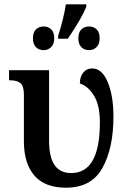

<svg xmlns="http://www.w3.org/2000/svg" viewBox="-20 -862 600 892"><path d="M91 -206V-423Q91 -462 75 -475.5Q59 -489 26 -489H22V-536H208V-209Q208 -132 233.5 -95Q259 -58 311 -58Q444 -58 444 -293Q444 -374 416 -418.5Q388 -463 351 -474Q351 -505 366.5 -524.5Q382 -544 409 -544Q454 -544 480.5 -480.5Q507 -417 507 -320Q507 -174 456 -82Q405 10 287 10Q188 10 139.5 -46.5Q91 -103 91 -206ZM250 -695Q276 -776 286 -842H381V-832Q363 -782 295 -682H250ZM133 -684Q133 -712 147 -725.5Q161 -739 183 -739Q204 -739 218 -725.5Q232 -712 232 -684Q232 -657 217.5 -643Q203 -629 183 -629Q161 -629 147 -643Q133 -657 133 -684ZM344 -684Q344 -712 358 -725.5Q372 -739 394 -739Q415 -739 429 -725.5Q443 -712 443 -684Q443 -657 428.5 -643Q414 -629 394 -629Q372 -629 358 -643Q344 -657 344 -684Z"/></svg>

Font: Noto Serif NarrowSemiBold
Style: Regular
Weight: 600
Width: 4
Designer: Monotype Design Team
Foundry: Monotype Imaging Inc.
Version: Version 1.001